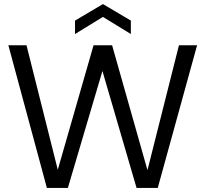

<svg xmlns="http://www.w3.org/2000/svg" viewBox="-20 -922 1007 942"><path d="M210 0 21 -700H110L263 -91H264L439 -700H530L703 -89H704L858 -700H947L754 0H650L483 -572H482L313 0ZM348 -755V-821L485 -902L622 -821V-755L485 -839Z"/></svg>

Font: DM Sans 28pt
Style: Regular
Weight: 400
Version: Version 4.004;gftools[0.9.30]